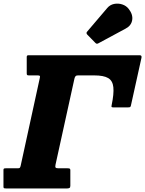

<svg xmlns="http://www.w3.org/2000/svg" viewBox="-52 -1061 818 1081"><path d="M159 -636.5H112Q104.5 -636.5 101.5 -638.2Q98.5 -640 98.5 -647.5V-740.5Q98.5 -750 107.5 -750H734.5Q747.5 -750 744.5 -735.5L685 -466.5Q683.5 -459.5 680 -458Q676.5 -456.5 669.5 -456.5H585Q577.5 -456.5 576.2 -459Q575 -461.5 576.5 -468.5Q590 -533 586.2 -569.8Q582.5 -606.5 557 -621.5Q531.5 -636.5 478.5 -636.5H386.5Q377 -636.5 373 -631.5Q369 -626.5 367 -618L260.5 -133.5Q258 -121.5 261.2 -117.5Q264.5 -113.5 277 -113.5H328Q335 -113.5 339.5 -112Q344 -110.5 344 -103.5V-15Q344 -5.5 339.2 -2.8Q334.5 0 325.5 0H-18.5Q-26 0 -29.2 -1.2Q-32.5 -2.5 -32.5 -10V-104.5Q-32.5 -111 -29 -112.2Q-25.5 -113.5 -18.5 -113.5H49Q57.5 -113.5 60 -116.8Q62.5 -120 64.5 -128.5L172 -621.5Q174.5 -631.5 171.8 -634Q169 -636.5 159 -636.5ZM672.5 -1011Q697.5 -979 692.2 -947.8Q687 -916.5 655.5 -900L501.5 -817Q492.5 -811.5 485 -819.5L439 -866.5Q431 -875.5 439.5 -884L551.5 -1015.5Q567 -1034 590.2 -1038.8Q613.5 -1043.5 636 -1036.2Q658.5 -1029 672.5 -1011Z"/></svg>

Font: Besley* Narrow Heavy
Style: Italic
Weight: 800
Width: 4
Italic angle: -13°
Designer: Owen Earl
Foundry: indestructible type*
Version: Version 3.000; ttfautohint (v1.8.3)